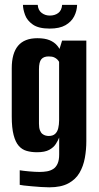

<svg xmlns="http://www.w3.org/2000/svg" viewBox="-20 -665 416 804"><path d="M186.4 119.4Q172 119.4 151.9 118.1Q131.9 116.7 112.5 115Q93.2 113.4 79.4 111.7Q65.6 110 62.6 109V48Q76.3 50.4 102.1 52.7Q127.9 55 145.9 55Q162 55 176.6 52.5Q191.1 50 202.8 42.6Q214.5 35.1 221.1 20.4Q227.8 5.6 227.8 -18.2V-89Q222.9 -76.6 213.7 -62.1Q204.5 -47.6 186.2 -37.6Q167.9 -27.5 134.7 -27.5Q111.2 -27.5 91.7 -33.1Q72.2 -38.6 58.5 -54.3Q44.7 -69.9 37 -99.7Q29.2 -129.5 29.2 -177.2V-379.3Q29.2 -441.8 55.7 -473.4Q82.3 -505 136.5 -505Q167.6 -505 187.4 -496.8Q207.2 -488.6 219.2 -474.4Q231.3 -460.2 237.9 -441L222.7 -438.9L240 -495H341.5V-73.5Q341.5 -38 335.3 -3.7Q329.1 30.7 313 58.5Q296.9 86.3 266.3 102.8Q235.6 119.4 186.4 119.4ZM183.8 -95.6Q201.2 -95.6 210.7 -104.3Q220.3 -113 223.9 -128.3Q227.5 -143.5 227.5 -161.2V-406Q224.9 -410.8 220 -415.9Q215.1 -421 206.6 -424.9Q198 -428.7 183.5 -428.7Q163.1 -428.7 153.2 -417.1Q143.2 -405.5 143.2 -374.9V-147Q143.2 -130 147.1 -119.7Q151 -109.4 157.4 -104.3Q163.9 -99.2 170.9 -97.4Q177.9 -95.6 183.8 -95.6ZM188 -545.3Q141.6 -545.3 117.5 -562.2Q93.4 -579.1 84.9 -602.6Q76.4 -626 76.1 -644.7H138Q139.6 -622.3 154.4 -611Q169.1 -599.8 188.6 -599.8Q209.5 -599.8 223.9 -610.5Q238.3 -621.3 240.2 -644.7H302.9Q302.2 -619.2 290.5 -596.4Q278.8 -573.7 254.1 -559.5Q229.5 -545.3 188 -545.3Z"/></svg>

Font: Alumni Sans SC Thin
Style: Regular
Weight: 100
Designer: Robert E. Leuschke
Foundry: Robert E. Leuschke
Version: Version 1.018